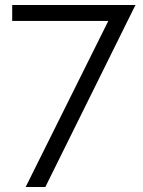

<svg xmlns="http://www.w3.org/2000/svg" viewBox="-20 -751 573 771"><path d="M415 -667H29V-731H524L162 0H83Z"/></svg>

Font: Oxford Sans
Style: Regular
Weight: 400
Designer: Matt McInerney, Pablo Impallari, Rodrigo Fuenzalida
Foundry: Matt McInerney, Pablo Impallari, Rodrigo Fuenzalida
Version: Version 3.000g; ttfautohint (v1.5) -l 8 -r 28 -G 28 -x 14 -D